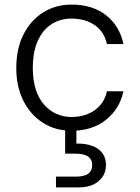

<svg xmlns="http://www.w3.org/2000/svg" viewBox="-20 -558 609 837"><path d="M292 12Q222 12 167.5 -22.5Q113 -57 82 -118.5Q51 -180 51 -261Q51 -346 82.5 -408Q114 -470 168.5 -504Q223 -538 292 -538Q384 -538 443 -491Q502 -444 518 -366H446Q435 -419 393.5 -448Q352 -477 291 -477Q244 -477 206 -453.5Q168 -430 145.5 -382Q123 -334 123 -261Q123 -208 136 -168Q149 -128 172.5 -101.5Q196 -75 226.5 -61.5Q257 -48 291 -48Q330 -48 362.5 -61Q395 -74 417 -99.5Q439 -125 446 -160H518Q502 -84 442.5 -36Q383 12 292 12ZM224 259V212H310Q348 212 365 199Q382 186 382 161Q382 138 365 125Q348 112 310 112H264V-6H313V68Q352 67 381 77.5Q410 88 426 109Q442 130 442 161Q442 191 427 213Q412 235 385.5 247Q359 259 323 259Z"/></svg>

Font: DM Sans 9pt Light
Style: Regular
Weight: 300
Version: Version 4.004;gftools[0.9.30]